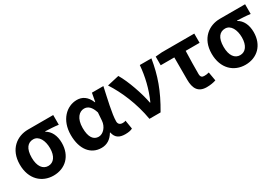

<svg xmlns="http://www.w3.org/2000/svg" viewBox="30 -1326 2994 2091"><g transform="rotate(-30 1527.5 -280.0)"><path d="M305 14C452 14 559 -86 559 -251C559 -343 524 -412 464 -445V-450C523 -447 568 -446 629 -438V-560H312C174 -560 44 -467 44 -274C44 -88 161 14 305 14ZM307 -106C239 -106 194 -166 194 -274C194 -390 240 -440 307 -440C379 -440 419 -360 419 -265C419 -165 375 -106 307 -106Z M908 14C976 14 1029 -19 1068 -85H1072C1087 -13 1131 14 1207 14C1250 14 1279 7 1298 -4L1280 -113C1271 -108 1259 -106 1243 -106C1211 -106 1188 -121 1188 -158C1188 -249 1231 -424 1260 -560H1116L1096 -453H1092C1057 -541 998 -574 933 -574C803 -574 686 -463 686 -275C686 -93 775 14 908 14ZM942 -107C877 -107 836 -160 836 -277C836 -398 894 -453 954 -453C1001 -453 1040 -422 1065 -341L1058 -242C1053 -167 998 -107 942 -107Z M1656 0C1776 -203 1832 -364 1864 -560H1718C1707 -423 1674 -283 1614 -150H1609C1585 -277 1520 -467 1456 -574L1307 -540C1397 -402 1481 -208 1516 0Z M2230 14C2275 14 2315 7 2347 -4L2328 -114C2304 -107 2287 -106 2267 -106C2240 -106 2223 -118 2223 -157C2223 -237 2224 -339 2228 -444H2403V-560H1996L1914 -553V-444H2085V-164C2085 -55 2122 14 2230 14Z M2718 14C2865 14 2972 -86 2972 -251C2972 -343 2937 -412 2877 -445V-450C2936 -447 2981 -446 3042 -438V-560H2725C2587 -560 2457 -467 2457 -274C2457 -88 2574 14 2718 14ZM2720 -106C2652 -106 2607 -166 2607 -274C2607 -390 2653 -440 2720 -440C2792 -440 2832 -360 2832 -265C2832 -165 2788 -106 2720 -106Z"/></g></svg>

Font: Spoqa Han Sans Neo Bold
Style: Bold
Weight: 700
Designer: [Spoqa Han Sans Neo] Dong-huui Kim  Younghwa Kang  Yujin Lee  [Noto Sans] Ryoko NISHIZUKA  (kana & ideographs); Paul D. 
Foundry: Spoqa (http://www.spoqa-han-sans.com)
Version: Version 1.000